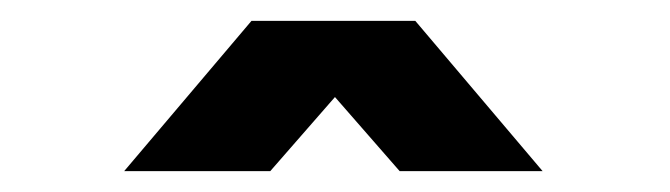

<svg xmlns="http://www.w3.org/2000/svg" viewBox="-20 -804 642 184"><path d="M221 -784H378L500 -640H363L301 -711L239 -640H99Z"/></svg>

Font: Evergrow Sans 
Style: ExtraBold
Weight: 800
Foundry: 10Web
Version: Version 1.000